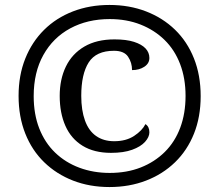

<svg xmlns="http://www.w3.org/2000/svg" viewBox="-20 -745 885 775"><path d="M422 10Q342 10 275 -16Q208 -42 158.5 -90Q109 -138 82 -206Q55 -274 55 -358Q55 -441 82 -508.5Q109 -576 158 -624.5Q207 -673 274.5 -699Q342 -725 422 -725Q502 -725 569.5 -699Q637 -673 686.5 -625Q736 -577 763 -509Q790 -441 790 -357Q790 -273 763 -205.5Q736 -138 686.5 -90Q637 -42 569.5 -16Q502 10 422 10ZM428 -128Q360 -128 313.5 -156.5Q267 -185 244 -237Q221 -289 221 -358Q221 -425 246 -476.5Q271 -528 320.5 -557Q370 -586 442 -586Q490 -586 521 -576Q552 -566 567.5 -549.5Q583 -533 583 -511Q583 -489 562.5 -475.5Q542 -462 513 -462Q513 -492 497 -516Q481 -540 440 -540Q368 -540 338 -493Q308 -446 308 -358Q308 -300 323 -258.5Q338 -217 368 -196Q398 -175 441 -175Q489 -175 521.5 -196.5Q554 -218 567 -244Q583 -234 583 -211Q583 -192 565.5 -172.5Q548 -153 513.5 -140.5Q479 -128 428 -128ZM423 -47Q492 -47 548 -69Q604 -91 645 -131.5Q686 -172 707.5 -229.5Q729 -287 729 -358Q729 -429 707 -486.5Q685 -544 644 -584Q603 -624 547 -646Q491 -668 423 -668Q333 -668 263.5 -630.5Q194 -593 155 -523Q116 -453 116 -357Q116 -284 138.5 -226.5Q161 -169 202.5 -129Q244 -89 300.5 -68Q357 -47 423 -47Z"/></svg>

Font: Noto Rashi Hebrew Medium
Style: Regular
Weight: 500
Version: Version 1.006